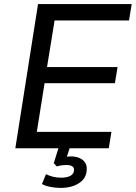

<svg xmlns="http://www.w3.org/2000/svg" viewBox="-20 -725 664 939"><path d="M55 0 166 -705H624L611 -625H247L210 -397H555L542 -318H198L160 -80H525L512 0ZM277 194Q251 194 226 189Q201 184 185 175L205 127Q222 135 239.5 139.5Q257 144 280 144Q307 144 324 135Q341 126 342 107Q343 95 333.5 88.5Q324 82 306 82Q297 82 285.5 83Q274 84 258 89L243 73L272 -20H327L302 57L277 48Q290 44 303 42Q316 40 327 40Q350 40 368 47.5Q386 55 396 70Q406 85 404 107Q402 148 366 171Q330 194 277 194Z"/></svg>

Font: Nunito Sans 10pt Medium
Style: Italic
Weight: 500
Italic angle: -9°
Designer: Vernon Adams
Foundry: Vernon Adams
Version: Version 3.101;gftools[0.9.27]